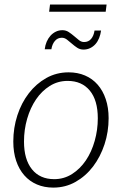

<svg xmlns="http://www.w3.org/2000/svg" viewBox="-20 -826 553 852"><path d="M39 0ZM220.5 -31Q264 -31 299.8 -53.8Q335.5 -76.5 361 -114.2Q386.5 -152 400.2 -200.8Q414 -249.5 414 -301Q414 -381 378.5 -424Q343 -467 280 -467Q236.5 -467 200.8 -444.5Q165 -422 139.8 -384.8Q114.5 -347.5 100.5 -299Q86.5 -250.5 86.5 -198Q86.5 -118.5 121.8 -74.8Q157 -31 220.5 -31ZM216.5 6.5Q176.5 6.5 143.8 -7.5Q111 -21.5 87.8 -48Q64.5 -74.5 51.8 -112.2Q39 -150 39 -198Q39 -258.5 57 -314Q75 -369.5 107.8 -412Q140.5 -454.5 185.5 -479.8Q230.5 -505 284.5 -505Q324.5 -505 357.2 -491Q390 -477 413.2 -450.5Q436.5 -424 449.2 -386.2Q462 -348.5 462 -301.5Q462 -241 443.8 -185.5Q425.5 -130 393 -87.2Q360.5 -44.5 315.5 -19Q270.5 6.5 216.5 6.5ZM353 -639.5Q372.5 -639.5 384.2 -653.2Q396 -667 399.5 -690.5H428.5Q426 -672.5 419.8 -657Q413.5 -641.5 403.5 -630.2Q393.5 -619 380 -612.5Q366.5 -606 350.5 -606Q335 -606 322.5 -614.2Q310 -622.5 299 -632.2Q288 -642 277.2 -650.2Q266.5 -658.5 254.5 -658.5Q235.5 -658.5 223.5 -644.2Q211.5 -630 208 -607.5H178.5Q180.5 -625.5 187.2 -641Q194 -656.5 204.2 -667.8Q214.5 -679 227.8 -685.5Q241 -692 257 -692Q272.5 -692 285 -683.8Q297.5 -675.5 308.8 -665.8Q320 -656 330.5 -647.8Q341 -639.5 353 -639.5ZM202 -806H453L449 -774H198Z"/></svg>

Font: Lato Light
Style: Italic
Weight: 300
Italic angle: -7°
Designer: Lukasz Dziedzic
Foundry: tyPoland Lukasz Dziedzic
Version: Version 2.007; 2014-02-27